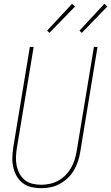

<svg xmlns="http://www.w3.org/2000/svg" viewBox="-20 -982 585 1010"><path d="M197 8Q170 8 144.5 2Q119 -4 99.5 -19Q80 -34 67.5 -56Q55 -78 49.5 -103Q44 -128 45 -154.5Q46 -181 50 -208L137 -735H157L69 -205Q65 -181 64 -157.5Q63 -134 67.5 -111.5Q72 -89 82.5 -69Q93 -49 110.5 -35Q128 -21 150.5 -15.5Q173 -10 197 -10Q219 -10 242 -15Q265 -20 286 -31.5Q307 -43 324 -60Q341 -77 353 -97.5Q365 -118 372 -140Q379 -162 383 -185L474 -735H493L402 -182Q398 -157 390 -133Q382 -109 369 -86.5Q356 -64 336.5 -45.5Q317 -27 294 -14.5Q271 -2 246 3Q221 8 197 8ZM410 -809 398 -821 529 -962 545 -948ZM240 -809 228 -821 359 -962 375 -948Z"/></svg>

Font: Iosevka SS04 Thin
Style: Italic
Weight: 100
Italic angle: -9°
Monospace: yes
Designer: Belleve Invis
Foundry: Belleve Invis
Version: Version 19.0.0; ttfautohint (v1.8.4)